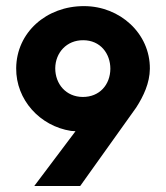

<svg xmlns="http://www.w3.org/2000/svg" viewBox="-20 -623 556 643"><path d="M261.7 -602.5C135.7 -603 35.2 -514.6 34.2 -394.5C33.2 -288.6 113.8 -200.7 217.8 -184.6C222.7 -184.1 228 -183.6 232.9 -183.6L94.7 0H248.5L436 -262.7C460.9 -301.3 481.4 -345.2 481.9 -392.6C482.9 -511.2 381.3 -602.5 261.7 -602.5ZM256.8 -298.3C201.2 -298.8 165 -341.3 165 -394.5C165.5 -446.3 203.1 -488.8 258.8 -488.3C315.9 -488.3 349.6 -443.8 349.6 -392.6C349.1 -338.9 313 -297.9 256.8 -298.3Z"/></svg>

Font: Now ExtraBold
Style: Regular
Weight: 800
Designer: Alfredo Marco Pradil
Foundry: Alfredo Marco Pradil
Version: Version 1.200;hotconv 1.0.109;makeotfexe 2.5.65596